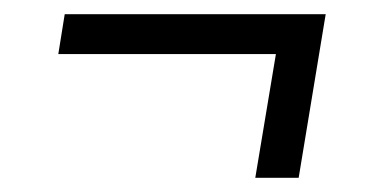

<svg xmlns="http://www.w3.org/2000/svg" viewBox="-20 -388 540 270"><path d="M400 -138H339L368 -312H62L71 -368H438Z"/></svg>

Font: Iosevka SS04 Light
Style: Italic
Weight: 300
Italic angle: -9°
Monospace: yes
Designer: Belleve Invis
Foundry: Belleve Invis
Version: Version 19.0.0; ttfautohint (v1.8.4)